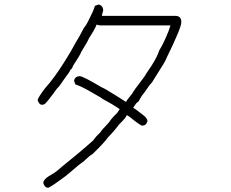

<svg xmlns="http://www.w3.org/2000/svg" viewBox="-20 -687 1040 864"><path d="M424.8 -666.5Q444.3 -661.6 444.3 -639.2Q438.5 -620.1 438.5 -615.7H768.6Q795.9 -615.7 795.9 -588.4V-586.4Q795.9 -561.5 729.5 -426.3Q726.6 -414.1 682.6 -346.2L663.1 -314.9Q655.8 -309.6 627.9 -268.1Q615.2 -253.9 602.5 -229Q596.2 -229 579.1 -201.7Q583 -201.7 620.1 -172.4Q643.6 -155.8 643.6 -141.1Q637.7 -121.6 620.1 -121.6Q611.8 -121.6 561.5 -162.6L551.8 -168.5H549.8Q549.8 -160.2 514.6 -125.5Q491.7 -94.7 465.8 -68.8Q451.2 -46.9 395.5 7.3Q390.1 7.3 352.5 42.5Q348.6 42.5 278.3 103Q205.1 157.7 196.3 157.7Q180.7 157.7 174.8 136.2Q174.8 118.7 213.9 97.2Q235.4 84.5 252.9 67.9Q343.3 -4.9 399.4 -55.2Q412.6 -74.2 430.7 -90.3Q436 -100.6 469.7 -135.3Q483.4 -156.7 506.8 -178.2L518.6 -195.8Q484.9 -219.2 440.4 -242.7Q440.4 -244.6 391.6 -272Q347.2 -298.3 319.3 -307.1Q313.5 -320.3 313.5 -324.7Q318.4 -344.2 338.9 -344.2Q353.5 -344.2 438.5 -293.5Q443.4 -293.5 502.9 -256.3L545.9 -229H547.9Q547.9 -233.4 575.2 -266.1Q578.1 -274.9 629.9 -342.3Q630.4 -345.2 663.1 -393.1Q689 -434.6 696.3 -459.5Q718.3 -495.1 739.3 -549.3L747.1 -572.8H430.7Q422.4 -572.8 415 -576.7Q406.2 -553.7 379.9 -514.2Q379.9 -509.3 344.7 -451.7Q344.7 -446.3 307.6 -389.2Q307.6 -381.8 295.9 -371.6Q295.9 -366.2 268.6 -330.6Q247.1 -297.4 237.3 -289.6Q186.5 -219.2 178.7 -217.3Q174.3 -217.3 170.9 -215.3Q155.3 -215.3 149.4 -236.8Q150.4 -247.1 182.6 -289.6Q223.6 -335 268.6 -406.7Q298.8 -453.6 321.3 -496.6Q335.4 -518.1 358.4 -563Q367.2 -570.8 383.8 -606Q399.4 -635.3 407.2 -660.6Q420.4 -666.5 424.8 -666.5Z"/></svg>

Font: CEF Fonts CJK Mono
Style: Regular
Weight: 400
Designer: PartyBoss (派对大魔王)
Version: Release 2.25